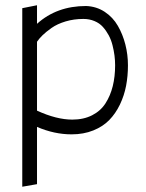

<svg xmlns="http://www.w3.org/2000/svg" viewBox="-20 -519 558 732"><path d="M308.1 -496.1Q196.3 -496.1 121.1 -428.2V-499L64.9 -487.8V192.9L121.1 183.1V-35.2Q187 -6.8 252.9 -6.8Q298.8 -6.8 335.7 -21.7Q372.6 -36.6 396.7 -61.5Q420.9 -86.4 437.3 -120.6Q453.6 -154.8 460.7 -191.9Q467.8 -229 467.8 -270Q467.8 -310.5 458 -349.1Q448.2 -387.7 429.4 -420.4Q410.6 -453.1 379.2 -473.9Q347.7 -494.6 308.1 -496.1ZM255.9 -63Q195.3 -63 121.1 -97.2V-359.9Q129.4 -372.1 142.1 -384.5Q154.8 -397 176.5 -412.4Q198.2 -427.7 230 -437.3Q261.7 -446.8 297.9 -446.8Q320.8 -446.8 340.1 -438.7Q359.4 -430.7 372.1 -416.5Q384.8 -402.3 394.3 -384.8Q403.8 -367.2 408.9 -346.7Q414.1 -326.2 416.5 -307.4Q418.9 -288.6 418.9 -270Q418.9 -227.1 409.9 -190.7Q400.9 -154.3 382.3 -125.2Q363.8 -96.2 331.3 -79.6Q298.8 -63 255.9 -63Z"/></svg>

Font: Comic Neue Angular
Style: Regular
Weight: 400
Designer: Craig Rozynski
Foundry: Craig Rozynski
Version: Version 2.003